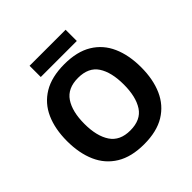

<svg xmlns="http://www.w3.org/2000/svg" viewBox="-225 -1057 1247 1247"><g transform="rotate(-45 398.0 -433.5)"><path d="M738 -358Q738 -247 701.5 -164.5Q665 -82 590 -36Q515 10 398 10Q282 10 206.5 -36Q131 -82 94.5 -165Q58 -248 58 -359Q58 -470 94.5 -552Q131 -634 206.5 -679.5Q282 -725 399 -725Q515 -725 590 -679.5Q665 -634 701.5 -551.5Q738 -469 738 -358ZM217 -358Q217 -246 260 -181.5Q303 -117 398 -117Q495 -117 537 -181.5Q579 -246 579 -358Q579 -471 537 -535Q495 -599 399 -599Q303 -599 260 -535Q217 -471 217 -358ZM563 -877V-774H232V-877Z"/></g></svg>

Font: Noto Sans Sinhala UI
Style: Bold
Weight: 700
Designer: Jelle Bosma - Monotype Design Team
Foundry: Monotype Imaging Inc.
Version: Version 2.006; ttfautohint (v1.8.4.7-5d5b)